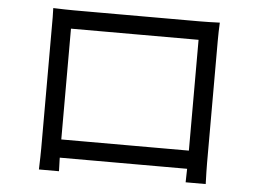

<svg xmlns="http://www.w3.org/2000/svg" viewBox="-50 -749 1100 820"><g transform="rotate(5 500.0 -339.0)"><path d="M146 -685Q176 -684 197 -683.5Q218 -683 235 -683Q247 -683 279 -683Q311 -683 356.5 -683Q402 -683 454 -683Q506 -683 557.5 -683Q609 -683 654 -683Q699 -683 730 -683Q761 -683 772 -683Q788 -683 812.5 -683.5Q837 -684 860 -685Q859 -667 858.5 -646.5Q858 -626 858 -607Q858 -597 858 -567.5Q858 -538 858 -496Q858 -454 858 -405.5Q858 -357 858 -309Q858 -261 858 -220Q858 -179 858 -150.5Q858 -122 858 -114Q858 -103 858 -84Q858 -65 858.5 -46Q859 -27 859.5 -12.5Q860 2 860 7H774Q774 1 774.5 -17.5Q775 -36 775.5 -59.5Q776 -83 776 -104Q776 -111 776 -142Q776 -173 776 -218.5Q776 -264 776 -316.5Q776 -369 776 -419.5Q776 -470 776 -512Q776 -554 776 -579Q776 -604 776 -604H229Q229 -604 229 -579.5Q229 -555 229 -513Q229 -471 229 -420.5Q229 -370 229 -318Q229 -266 229 -220.5Q229 -175 229 -144Q229 -113 229 -104Q229 -91 229 -74Q229 -57 229.5 -40.5Q230 -24 230.5 -11Q231 2 231 7H145Q145 2 145.5 -12.5Q146 -27 146.5 -46Q147 -65 147 -83.5Q147 -102 147 -115Q147 -123 147 -152Q147 -181 147 -223Q147 -265 147 -313.5Q147 -362 147 -410.5Q147 -459 147 -500.5Q147 -542 147 -570.5Q147 -599 147 -607Q147 -625 147 -646Q147 -667 146 -685ZM808 -129V-51H190V-129Z"/></g></svg>

Font: Noto Sans KR
Style: Regular
Weight: 400
Designer: Ryoko NISHIZUKA  (kana, bopomofo & ideographs); Paul D. Hunt (Latin, Greek & Cyrillic); Sandoll Communications , Soo-you
Foundry: Adobe
Version: Version 2.004-H2;hotconv 1.0.118;makeotfexe 2.5.65603